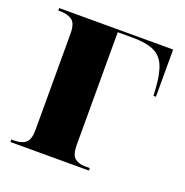

<svg xmlns="http://www.w3.org/2000/svg" viewBox="-103 -629 694 722"><g transform="rotate(20 244.5 -268.0)"><path d="M14 0V-10H25Q55 -10 71 -23Q87 -36 87 -75V-459Q87 -502 68.5 -514Q50 -526 25 -526H14V-536H470V-347H460L458 -381Q454 -437 439.5 -468.5Q425 -500 394.5 -513Q364 -526 311 -526H252V-75Q252 -35 268 -22.5Q284 -10 307 -10H328V0Z"/></g></svg>

Font: Noto Serif Display SemiCondensed ExtraBold
Style: Regular
Weight: 800
Width: 4
Designer: Monotype Design Team
Foundry: Monotype Imaging Inc.
Version: Version 2.009